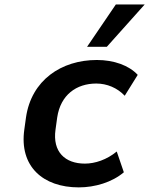

<svg xmlns="http://www.w3.org/2000/svg" viewBox="-20 -813 656 844"><path d="M326.2 10.7C397.5 10.7 472.7 -11.7 524.4 -55.7L493.2 -147C449.2 -110.8 397.9 -93.8 353 -93.8C266.6 -93.8 210 -145 224.1 -243.7L231.4 -296.4C246.1 -396.5 316.4 -445.8 403.3 -445.8C450.2 -445.8 495.6 -426.8 528.3 -392.1L585.4 -483.9C546.9 -525.4 481 -549.3 405.8 -549.3C249.5 -549.3 117.7 -460.4 94.2 -296.4L86.9 -243.7C64 -82 168.5 10.7 326.2 10.7ZM449.7 -607.4 616.2 -793.5H489.3L362.8 -607.4Z"/></svg>

Font: Winston SemiBold
Style: Italic
Weight: 600
Italic angle: -8.13011°
Designer: Vernon Adams, Kim Jin-seong, David Berlow, Cristiano Sobral
Foundry: The Winston Project Authors
Version: Version 3.004